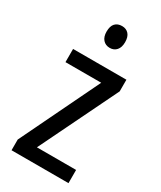

<svg xmlns="http://www.w3.org/2000/svg" viewBox="-188 -804 729 870"><g transform="rotate(30 176.5 -369.0)"><path d="M327 0H29V-56L228 -468H41V-537H320V-476L122 -69H327ZM182 -738Q204 -738 217 -723.5Q230 -709 230 -681Q230 -654 217 -639Q204 -624 182 -624Q160 -624 146.5 -639Q133 -654 133 -681Q133 -710 146 -724Q159 -738 182 -738Z"/></g></svg>

Font: Noto Sans Khmer Condensed
Style: Regular
Weight: 400
Width: 3
Designer: Danh Hong and the Monotype Design Team
Foundry: Monotype Imaging Inc.
Version: Version 2.004